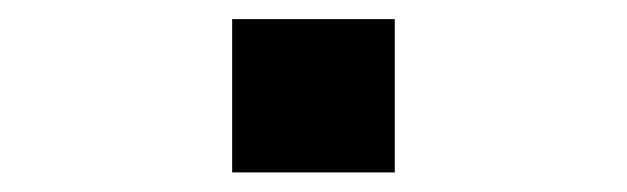

<svg xmlns="http://www.w3.org/2000/svg" viewBox="-20 -176 640 196"><path d="M217 0V-156.5H383V0Z"/></svg>

Font: Chivo Mono Medium
Style: Regular
Weight: 500
Monospace: yes
Designer: Hector Gatti
Foundry: Omnibus-Type
Version: Version 1.008